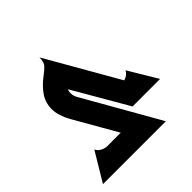

<svg xmlns="http://www.w3.org/2000/svg" viewBox="-202 -760 1129 1129"><g transform="rotate(-45 362.5 -195.5)"><path d="M393 200 162 -203Q122 -274 123.5 -328Q125 -382 154 -422.5Q183 -463 223 -493Q254 -516 271 -534Q288 -552 288 -591L627 0H471L274 -340Q268 -329 268.5 -309.5Q269 -290 279 -272L548 200ZM527 0 457 -140H524Q542 -140 562 -150Q582 -160 592 -180L700 0ZM25 200 133 20Q143 40 163 50Q183 60 201 60H358L418 200Z"/></g></svg>

Font: Reem Kufi
Style: Regular
Weight: 400
Designer: Khaled Hosny
Version: Version 1.6